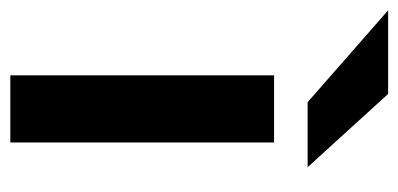

<svg xmlns="http://www.w3.org/2000/svg" viewBox="-270 -552 772 372"><g transform="rotate(90 116.0 -366.0)"><path d="M112 -732 254 -576H128L-50 -732ZM76 0V-511H206V0Z"/></g></svg>

Font: ReCut ExtraBold
Style: Regular
Weight: 800
Designer: Giant Group (for alternate capitals set)
Version: Version 2.002;FEAKit 1.0